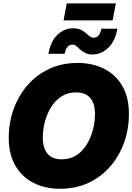

<svg xmlns="http://www.w3.org/2000/svg" viewBox="-20 -1115 790 1146"><path d="M338.9 11.7Q249 11.7 179.9 -23.4Q110.8 -58.6 71.5 -126.5Q32.2 -194.3 32.2 -291.5Q32.2 -381.8 61 -462.6Q89.8 -543.5 143.6 -605.7Q197.3 -668 273.2 -703.6Q349.1 -739.3 443.4 -739.3Q532.7 -739.3 601.8 -704.3Q670.9 -669.4 710.2 -601.8Q749.5 -534.2 749.5 -436Q749.5 -343.8 720.2 -262.7Q690.9 -181.6 636.7 -119.9Q582.5 -58.1 507.1 -23.2Q431.6 11.7 338.9 11.7ZM348.1 -164.1Q399.4 -164.1 436.8 -188.7Q474.1 -213.4 498.5 -253.9Q522.9 -294.4 534.9 -341.8Q546.9 -389.2 546.9 -434.6Q546.9 -497.1 518.6 -530.3Q490.2 -563.5 434.1 -563.5Q383.8 -563.5 346.4 -539.1Q309.1 -514.6 284.4 -474.6Q259.8 -434.6 247.6 -387.2Q235.4 -339.8 235.4 -293.5Q235.4 -231 263.7 -197.5Q292 -164.1 348.1 -164.1ZM534.2 -790Q506.3 -790 488.8 -798.8Q471.2 -807.6 459 -819.3Q446.8 -831.1 436.3 -839.8Q425.8 -848.6 412.1 -848.6Q377 -848.6 365.7 -793.9H269Q283.2 -871.1 324.2 -908.7Q365.2 -946.3 415.5 -946.3Q442.9 -946.3 460.9 -937.7Q479 -929.2 491.7 -918.2Q504.4 -907.2 514.9 -898.7Q525.4 -890.1 538.1 -890.1Q558.6 -890.1 569.3 -904.1Q580.1 -918 585 -943.4H680.7Q667 -868.2 625.5 -829.1Q584 -790 534.2 -790ZM671.4 -1094.7 652.3 -993.2H359.4L378.4 -1094.7Z"/></svg>

Font: Inter Display Black
Style: Italic
Weight: 900
Italic angle: -9.39999°
Designer: Rasmus Andersson
Foundry: rsms
Version: Version 4.000;git-a52131595